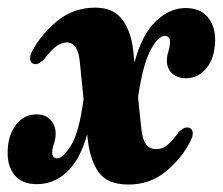

<svg xmlns="http://www.w3.org/2000/svg" viewBox="-27 -473 583 502"><path d="M321.5 -340 324.5 -309.5Q344 -382.5 380.2 -417.2Q416.5 -452 458 -452Q497 -452 516.8 -427.5Q536.5 -403 535.5 -365.5Q534 -319.5 512.2 -294Q490.5 -268.5 459.5 -268.5Q434.5 -268.5 421.2 -282.8Q408 -297 409.5 -318.5Q410 -329 413.8 -340.5Q417.5 -352 417.5 -364Q417.5 -379 403.5 -379Q386 -379 366 -340.8Q346 -302.5 334 -218.5L342.5 -136.5Q345 -110.5 354 -96.8Q363 -83 382 -83Q396.5 -83 409.5 -93Q422.5 -103 440.5 -128Q450.5 -137.5 457.8 -139.2Q465 -141 470.5 -137.5Q477 -133.5 477 -124.8Q477 -116 472 -106Q448.5 -59 406.8 -24.8Q365 9.5 309.5 9.5Q253.5 9.5 230.8 -22.8Q208 -55 202 -111.5L201 -122Q182.5 -55.5 148.2 -23.5Q114 8.5 69 8.5Q31.5 8.5 12 -14.2Q-7.5 -37 -7 -74Q-7 -117.5 14 -145.8Q35 -174 68.5 -174Q92 -174 105.2 -159.5Q118.5 -145 118.5 -123.5Q118.5 -110 114 -97.2Q109.5 -84.5 109.5 -74.5Q109.5 -59 122.5 -59Q137.5 -59 158.8 -93Q180 -127 191.5 -213.5L181.5 -313Q176.5 -362 148 -362Q134.5 -362 120.8 -352.5Q107 -343 88 -317.5Q70 -300 58 -307.5Q51.5 -312 51.8 -320.5Q52 -329 57 -339Q81.5 -385 123.8 -419Q166 -453 222 -453Q270 -453 293 -421.5Q316 -390 321.5 -340Z"/></svg>

Font: Fraunces 144pt Soft
Style: Bold Italic
Weight: 700
Italic angle: -16°
Version: Version 1.000;[b76b70a41]